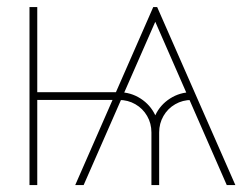

<svg xmlns="http://www.w3.org/2000/svg" viewBox="-20 -536 719 556"><path d="M423.8 -486.3 425.8 -515.6H435.1L661.6 0H636.7ZM65.4 -515.6H87.9V0H65.4ZM76.2 -269H321.3V-246.6H76.2ZM418.5 -152.3Q418.5 -178.7 406 -200.2Q393.6 -221.7 372.1 -234.1Q350.6 -246.6 324.2 -246.6V-269Q358.4 -269 387 -250.7Q415.5 -232.4 429.7 -202.1Q443.8 -232.4 472.4 -250.7Q501 -269 535.2 -269V-246.6Q508.8 -246.6 487.3 -234.1Q465.8 -221.7 453.4 -200.2Q440.9 -178.7 440.9 -152.3V0H418.5ZM423.8 -515.6H433.6L435.5 -486.3L222.2 0H197.8Z"/></svg>

Font: Intratopia Thin
Style: Regular
Weight: 100
Designer: Rasmus Andersson
Foundry: rsms
Version: Version 3.000;Glyphs 3.2.3 (3260)